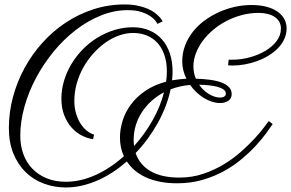

<svg xmlns="http://www.w3.org/2000/svg" viewBox="-20 -721 1296 855"><path d="M998.5 -455.6Q1000 -455.1 1002.4 -455.1H1014.2Q1052.2 -455.1 1090.8 -465.3Q1129.4 -475.6 1160.6 -493.9Q1191.9 -512.2 1211.4 -537.8Q1231 -563.5 1231 -594.2Q1231 -610.8 1223.6 -623.8Q1216.3 -636.7 1203.4 -645.5Q1190.4 -654.3 1172.1 -658.9Q1153.8 -663.6 1131.8 -663.6Q1093.3 -663.6 1056.6 -653.8Q1020 -644 987.8 -627.2Q955.6 -610.4 928.7 -587.6Q901.9 -564.9 882.3 -538.3Q862.8 -511.7 852.1 -482.9Q841.3 -454.1 841.3 -425.3Q841.3 -396.5 852.1 -370.6Q885.7 -369.6 915 -365.7Q944.3 -361.8 965.8 -353.8Q987.3 -345.7 999.5 -333Q1011.7 -320.3 1011.7 -302.2Q1011.7 -282.7 997.1 -272.5Q982.4 -262.2 960.4 -262.2Q942.9 -262.2 924.3 -268.1Q905.8 -273.9 888.4 -284.4Q871.1 -294.9 855.2 -309.8Q839.4 -324.7 826.7 -342.8Q803.2 -340.8 781.7 -335.9Q760.3 -331.1 739.7 -323.2Q731.9 -285.6 717.5 -248Q703.1 -210.4 683.1 -174.3Q663.1 -138.2 638.2 -104Q613.3 -69.8 584 -39.6Q601.1 12.2 649.9 41Q698.7 69.8 779.3 69.8Q835 69.8 885 53Q935.1 36.1 977.5 10.3Q1020 -15.6 1054.7 -46.6Q1089.4 -77.6 1115 -105.5Q1140.6 -133.3 1156.2 -154.5Q1171.9 -175.8 1176.8 -182.1L1194.3 -168.5Q1183.6 -152.3 1164.3 -126.2Q1145 -100.1 1117.9 -70.8Q1090.8 -41.5 1055.4 -12Q1020 17.6 976.3 41.5Q932.6 65.4 880.9 80.3Q829.1 95.2 769 95.2Q726.6 95.2 691.4 88.1Q656.2 81.1 628.4 68.1Q600.6 55.2 579.8 37.4Q559.1 19.5 544.9 -2Q514.6 24.4 482.2 45.7Q449.7 66.9 415.3 82Q380.9 97.2 345.2 105.5Q309.6 113.8 273.4 113.8Q221.2 113.8 174.8 96.4Q128.4 79.1 94 45.4Q59.6 11.7 39.6 -37.4Q19.5 -86.4 19.5 -149.9Q19.5 -220.7 37.8 -289.1Q56.2 -357.4 89.6 -418.7Q123 -480 169.9 -531.7Q216.8 -583.5 273.9 -621.1Q331.1 -658.7 397 -679.9Q462.9 -701.2 534.2 -701.2Q567.4 -701.2 592.8 -695.8Q618.2 -690.4 637 -682.4Q655.8 -674.3 668.5 -664.8Q681.2 -655.3 689 -646.7Q696.8 -638.2 700.2 -632.3Q703.6 -626.5 704.1 -625.5L681.2 -614.7Q680.7 -615.7 674.3 -625.5Q668 -635.3 652.8 -646.5Q637.7 -657.7 612.3 -666.7Q586.9 -675.8 548.8 -675.8Q488.3 -675.8 429.4 -652.1Q370.6 -628.4 317.4 -587.4Q264.2 -546.4 219 -491.5Q173.8 -436.5 140.6 -374.3Q107.4 -312 88.9 -245.8Q70.3 -179.7 70.3 -116.2Q70.3 -71.8 84.2 -34.2Q98.1 3.4 124.3 30.5Q150.4 57.6 188 73Q225.6 88.4 273.4 88.4Q307.6 88.4 341.6 80.3Q375.5 72.3 408.2 57.1Q440.9 42 471.9 21.2Q502.9 0.5 531.7 -25.4Q522.5 -44.9 518.3 -65.9Q514.2 -86.9 514.2 -108.9Q514.2 -145 525.9 -183.1Q537.6 -221.2 562.5 -255.1Q587.4 -289.1 626.5 -315.9Q665.5 -342.8 719.7 -357.4Q721.2 -368.7 722.2 -379.9Q723.1 -391.1 723.1 -402.3Q723.1 -444.3 711.9 -476.6Q700.7 -508.8 680.7 -530.5Q660.6 -552.2 633.1 -563.2Q605.5 -574.2 572.8 -574.2Q541 -574.2 509.3 -562.7Q477.5 -551.3 448.5 -530.5Q419.4 -509.8 394.3 -481.4Q369.1 -453.1 350.6 -419.7Q332 -386.2 321.5 -348.4Q311 -310.5 311 -271.5Q311 -241.7 318.4 -216.6Q325.7 -191.4 337.9 -171.9Q350.1 -152.3 366 -139.4Q381.8 -126.5 398.9 -121.6L394.5 -101.1Q370.1 -104.5 345 -117.2Q319.8 -129.9 299.6 -152.1Q279.3 -174.3 266.4 -206.8Q253.4 -239.3 253.4 -281.7Q253.4 -321.8 265.1 -361.1Q276.9 -400.4 298.1 -435.8Q319.3 -471.2 348.6 -501.2Q377.9 -531.2 413.3 -553Q448.7 -574.7 489 -587.2Q529.3 -599.6 571.8 -599.6Q612.3 -599.6 645 -585.7Q677.7 -571.8 700.7 -546.1Q723.6 -520.5 736.1 -483.9Q748.5 -447.3 748.5 -401.9Q748.5 -392.1 747.8 -382.6Q747.1 -373 746.1 -363.3Q761.2 -365.7 777.1 -367.7Q793 -369.6 810.1 -370.6Q801.3 -388.2 796.4 -407.5Q791.5 -426.8 791.5 -447.3Q791.5 -484.9 804.2 -518.3Q816.9 -551.8 839.1 -579.8Q861.3 -607.9 891.4 -629.9Q921.4 -651.9 955.6 -667.2Q989.7 -682.6 1026.6 -690.7Q1063.5 -698.7 1099.6 -698.7Q1136.7 -698.7 1165.8 -691.2Q1194.8 -683.6 1214.8 -669.9Q1234.9 -656.2 1245.6 -637Q1256.3 -617.7 1256.3 -594.7Q1256.3 -569.3 1245.8 -546.9Q1235.4 -524.4 1217.5 -506.1Q1199.7 -487.8 1176 -473.4Q1152.3 -459 1125.7 -449.2Q1099.1 -439.5 1070.8 -434.3Q1042.5 -429.2 1016.1 -429.2Q1007.3 -429.2 1002 -429.7Q996.6 -430.2 995.6 -430.2ZM577.1 -70.8Q625 -124 659.7 -185.5Q694.3 -247.1 710.4 -310.1Q679.7 -293.9 654.8 -271.5Q629.9 -249 612.1 -221.7Q594.2 -194.3 584.7 -163.1Q575.2 -131.8 575.2 -98.1Q575.2 -90.8 575.7 -84.2Q576.2 -77.6 577.1 -70.8ZM985.8 -303.2Q985.8 -314.9 975.3 -322.5Q964.8 -330.1 948 -334.5Q931.2 -338.9 909.9 -341.1Q888.7 -343.3 866.7 -343.8Q876 -330.1 887.5 -319.6Q898.9 -309.1 911.1 -301.8Q923.3 -294.4 935.8 -290.5Q948.2 -286.6 959.5 -286.6Q972.7 -286.6 979.2 -291.5Q985.8 -296.4 985.8 -303.2Z"/></svg>

Font: Parisienne
Style: Regular
Weight: 400
Designer: Astigmatic (AOETI)
Foundry: Astigmatic (AOETI)
Version: Version 1.000